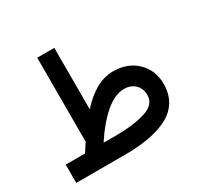

<svg xmlns="http://www.w3.org/2000/svg" viewBox="-147 -848 1044 1017"><g transform="rotate(-30 375.5 -339.0)"><path d="M43 -111.8H161.1Q166 -120.1 178 -137.7Q189.9 -155.3 195.3 -164.6V-677.7H299.8V-302.2Q401.4 -414.6 505.9 -414.6Q594.7 -414.6 650.6 -360.6Q706.5 -306.6 706.5 -222.7Q706.1 -163.6 680.7 -120.4Q655.3 -77.1 606.7 -51Q558.1 -24.9 491.5 -12.5Q424.8 0 336.9 0H43ZM510.3 -304.7Q453.6 -304.7 392.6 -252.4Q331.1 -199.2 274.9 -112.3L338.4 -111.8Q459.5 -111.8 531.2 -134.8Q602.1 -157.2 602.1 -215.8Q602.1 -254.9 576.7 -279.8Q550.8 -304.7 510.3 -304.7Z"/></g></svg>

Font: Vazirmatn UI FD NL Medium
Style: Regular
Weight: 500
Designer: Saber Rastikerdar
Foundry: Saber Rastikerdar
Version: Version 33.003